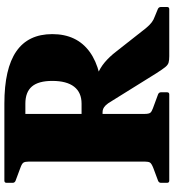

<svg xmlns="http://www.w3.org/2000/svg" viewBox="22 -816 794 878"><g transform="rotate(-90 419.0 -377.0)"><path d="M337 -305V-401H384Q435 -401 461.5 -435Q488 -469 488 -535Q488 -598 462.5 -628Q437 -658 384 -658H337V-754H384Q544 -754 623 -699.5Q702 -645 702 -535Q702 -423 621 -364Q540 -305 384 -305ZM119 0V-754H337V0ZM601 0Q583 0 572 -3Q561 -6 551 -18.5Q541 -31 523 -59L396 -263Q385 -282 376.5 -290.5Q368 -299 360.5 -302Q353 -305 345 -305L426 -348Q477 -345 512 -331Q547 -317 573 -295Q599 -273 622 -243L729 -107Q743 -90 755.5 -80.5Q768 -71 783 -66L817 -52Q826 -48 826 -38V-10Q826 0 816 0ZM32 0Q22 0 22 -10V-38Q22 -47 31 -51L90 -73Q110 -81 114.5 -88Q119 -95 119 -111V-201H337V-115Q337 -93 342.5 -86.5Q348 -80 362 -75L427 -51Q436 -47 436 -38V-10Q436 0 426 0ZM22 -744Q22 -754 32 -754H337V-553H119V-643Q119 -659 114.5 -666.5Q110 -674 90 -681L31 -703Q22 -707 22 -716Z"/></g></svg>

Font: Hahmlet Black
Style: Regular
Weight: 900
Version: Version 1.002